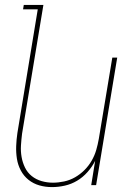

<svg xmlns="http://www.w3.org/2000/svg" viewBox="-20 -755 540 783"><path d="M192 8Q165 8 140.5 1Q116 -6 96.5 -21.5Q77 -37 65 -59.5Q53 -82 49 -107.5Q45 -133 46 -159.5Q47 -186 51 -213L134 -717H74L77 -735H157L70 -210Q67 -186 65.5 -162Q64 -138 68 -115Q72 -92 82 -71.5Q92 -51 109.5 -37Q127 -23 149.5 -16.5Q172 -10 196 -10Q218 -10 241.5 -15Q265 -20 286 -32Q307 -44 324.5 -61.5Q342 -79 354 -100Q366 -121 372.5 -143.5Q379 -166 383 -189L438 -520H458L372 0H352L368 -99Q356 -75 337 -53.5Q318 -32 294.5 -18Q271 -4 244.5 2Q218 8 192 8Z"/></svg>

Font: Iosevka Term Curly Thin
Style: Italic
Weight: 100
Italic angle: -9°
Designer: Belleve Invis
Foundry: Belleve Invis
Version: Version 32.3.0